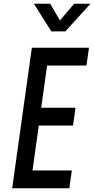

<svg xmlns="http://www.w3.org/2000/svg" viewBox="-20 -1005 503 1025"><path d="M455 -750 441.5 -655H231.5L200 -430H383L370 -335H187L153.5 -95H363.5L350 0H45L150 -750ZM254 -837.5 161 -985H248L300 -896L376 -985H463L329 -837.5Z"/></svg>

Font: Mohave Light Medium
Style: Italic
Weight: 500
Italic angle: -8°
Version: Version 2.003